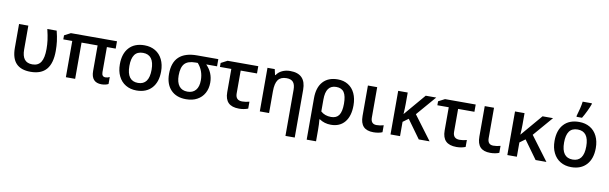

<svg xmlns="http://www.w3.org/2000/svg" viewBox="-58 -1451 7432 2342"><g transform="rotate(10 3658.0 -280.5)"><path d="M573 -294Q573 -356 566 -412.5Q559 -469 541 -540H425Q444 -461 451 -407Q458 -353 458 -298Q458 -187 424.5 -135Q391 -83 319 -83Q253 -83 221.5 -123.5Q190 -164 190 -245V-540H75V-245Q75 -115 134.5 -52.5Q194 10 313 10Q445 10 509 -65.5Q573 -141 573 -294Z M1179 -138V-449H1288V-540H717L639 -499V-449H750V0H865V-449H1064V-132Q1064 10 1192 10Q1218 10 1241 4.5Q1264 -1 1277 -9V-95Q1252 -82 1225 -82Q1179 -82 1179 -138Z M1628 -550Q1506 -550 1438.5 -476.5Q1371 -403 1371 -271Q1371 -185 1402 -123Q1433 -59 1491 -24.5Q1549 10 1625 10Q1746 10 1814 -64.5Q1882 -139 1882 -271Q1882 -355 1851 -418.5Q1820 -482 1762.5 -516Q1705 -550 1628 -550ZM1626 -456Q1764 -456 1764 -271Q1764 -84 1627 -84Q1489 -84 1489 -271Q1489 -362 1522 -409Q1555 -456 1626 -456Z M2409 -451H2543V-540H2281Q1982 -540 1982 -260Q1982 -133 2050 -61.5Q2118 10 2238 10Q2319 10 2375 -21Q2433 -52 2464.5 -109Q2496 -166 2496 -240Q2496 -363 2409 -451ZM2276 -451H2304Q2378 -368 2378 -249Q2378 -169 2342 -126.5Q2306 -84 2240 -84Q2172 -84 2136.5 -129.5Q2101 -175 2101 -260Q2101 -361 2141.5 -406Q2182 -451 2276 -451Z M3038 -540H2658L2579 -499V-450H2720V-162Q2720 -75 2763 -32Q2806 11 2896 11Q2956 11 3007 -9V-95Q2964 -82 2918 -82Q2836 -82 2836 -167V-450H3038Z M3433 -550Q3378 -550 3333.5 -529Q3289 -508 3264 -469H3258L3242 -540H3152V0H3267V-269Q3267 -367 3299.5 -411.5Q3332 -456 3404 -456Q3460 -456 3486 -426Q3512 -396 3512 -332V240H3627V-352Q3627 -550 3433 -550Z M4023 -550Q3904 -550 3839.5 -478Q3775 -406 3775 -274V240H3891V100Q3891 27 3885 -32H3891Q3953 10 4033 10Q4143 10 4204 -63.5Q4265 -137 4265 -270Q4265 -355 4235.5 -418.5Q4206 -482 4151 -516Q4096 -550 4023 -550ZM4147 -270Q4147 -174 4116.5 -129Q4086 -84 4019 -84Q3941 -84 3891 -130V-277Q3891 -368 3923 -412Q3955 -456 4020 -456Q4087 -456 4117 -411Q4147 -366 4147 -270Z M4396 -163Q4396 -75 4436 -32.5Q4476 10 4560 10Q4591 10 4621 4.5Q4651 -1 4670 -10V-96Q4627 -83 4582 -83Q4511 -83 4511 -164V-540H4396Z M4889 -399V-540H4771V0H4889V-177L4957 -227L5121 0H5255L5033 -297L5242 -540H5112L4884 -272Q4889 -344 4889 -399Z M5731 -540H5351L5272 -499V-450H5413V-162Q5413 -75 5456 -32Q5499 11 5589 11Q5649 11 5700 -9V-95Q5657 -82 5611 -82Q5529 -82 5529 -167V-450H5731Z M5843 -163Q5843 -75 5883 -32.5Q5923 10 6007 10Q6038 10 6068 4.5Q6098 -1 6117 -10V-96Q6074 -83 6029 -83Q5958 -83 5958 -164V-540H5843Z M6336 -399V-540H6218V0H6336V-177L6404 -227L6568 0H6702L6480 -297L6689 -540H6559L6331 -272Q6336 -344 6336 -399Z M7036 -606Q7062 -649 7087 -701.5Q7112 -754 7124 -789V-801H7010Q7006 -765 6993.5 -713Q6981 -661 6968 -620V-606ZM7012 -550Q6890 -550 6822.5 -476.5Q6755 -403 6755 -271Q6755 -185 6786 -123Q6817 -59 6875 -24.5Q6933 10 7009 10Q7130 10 7198 -64.5Q7266 -139 7266 -271Q7266 -355 7235 -418.5Q7204 -482 7146.5 -516Q7089 -550 7012 -550ZM7010 -456Q7148 -456 7148 -271Q7148 -84 7011 -84Q6873 -84 6873 -271Q6873 -362 6906 -409Q6939 -456 7010 -456Z"/></g></svg>

Font: OpenSansMMV
Style: Semibold
Weight: 600
Designer: Steve Matteson
Foundry: Ascender Corporation
Version: Version 6.000